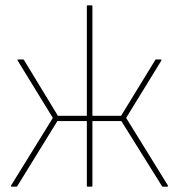

<svg xmlns="http://www.w3.org/2000/svg" viewBox="-20 -703 675 723"><path d="M24 0Q23 0 21.5 -1.5Q20 -3 22 -5L179 -259L47 -474Q44 -479 48 -479H67Q70 -479 71 -476L198 -267H307V-680Q307 -683 310 -683H324Q328 -683 328 -680V-267H436L564 -476Q565 -479 566 -479Q567 -479 568 -479H585Q590 -479 587 -474L455 -259L612 -5Q613 -3 612.5 -1.5Q612 0 610 0H593Q591 0 590 -2L437 -247H328V-3Q328 0 324 0H310Q307 0 307 -3V-247H196L45 -2Q44 0 41 0Z"/></svg>

Font: Sofia Sans Semi Condensed Thin
Style: Regular
Weight: 250
Version: Version 4.100